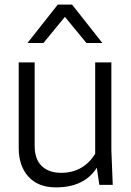

<svg xmlns="http://www.w3.org/2000/svg" viewBox="-20 -800 568 831"><path d="M61 -530H130V-169Q130 -111 160.5 -81.5Q191 -52 245 -52Q340 -52 392 -134V-530H462V-150L468 0H410L399 -74Q345 11 222 11Q145 11 103 -35.5Q61 -82 61 -159ZM168 -614H99L230 -780H292L423 -614H354L261 -727Z"/></svg>

Font: Cooper Hewitt
Style: Book
Weight: 705
Designer: Village Type and Design LLC
Foundry: Cooper Hewitt Smithsonian Design Museum
Version: 1.000; ttfautohint (v1.8.1)